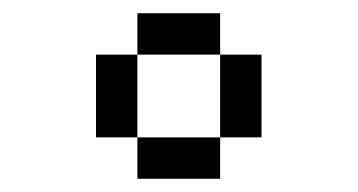

<svg xmlns="http://www.w3.org/2000/svg" viewBox="-20 -645 540 290"><path d="M312.5 -562.5H187.5V-625H312.5ZM125 -562.5H187.5V-437.5H125ZM187.5 -437.5H312.5V-375H187.5ZM312.5 -562.5H375V-437.5H312.5Z"/></svg>

Font: 寒蝉点阵体 16px
Style: Regular
Weight: 400
Designer: Designed by Warren2060
Foundry: ChillType
Version: Version 1.000